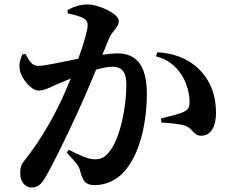

<svg xmlns="http://www.w3.org/2000/svg" viewBox="-20 -808 1040 863"><path d="M471 -637C485 -670 514 -685 514 -713C514 -748 421 -788 375 -788C333 -788 305 -774 284 -763V-748C312 -742 342 -735 358 -724C370 -718 374 -707 374 -694C374 -674 358 -616 332 -544C255 -529 184 -512 150 -512C124 -512 112 -534 94 -566L80 -563C72 -543 64 -521 69 -494C76 -453 122 -401 152 -401C179 -401 198 -412 231 -427C249 -435 273 -445 298 -455C282 -416 265 -376 246 -337C197 -237 143 -153 94 -92C75 -69 71 -57 71 -27C71 11 96 35 120 35C147 35 163 25 185 -13C221 -74 283 -203 329 -303C354 -357 385 -429 412 -495C440 -503 466 -508 484 -508C531 -508 548 -481 548 -427C548 -327 520 -185 472 -127C453 -102 437 -92 405 -92C378 -92 339 -109 289 -135L280 -122C328 -70 335 -61 340 -41C352 9 367 24 406 24C457 24 504 1 536 -34C610 -115 640 -259 640 -387C640 -520 588 -568 508 -568C489 -568 464 -565 440 -562ZM681 -555C735 -541 771 -511 797 -470C824 -427 832 -380 832 -351C833 -324 824 -313 801 -303C779 -294 745 -286 703 -275L706 -257C741 -256 793 -250 815 -242C848 -229 850 -197 885 -198C929 -198 951 -241 951 -301C951 -379 926 -449 870 -501C820 -549 752 -570 687 -573Z"/></svg>

Font: Noto Serif CJK JP
Style: Bold
Weight: 700
Designer: Ryoko NISHIZUKA 西塚涼子 (kana & ideographs); Frank Grießhammer (Latin, Greek & Cyrillic); Wenlong ZHANG 张文龙 (bopomofo); San
Foundry: Adobe Systems Incorporated
Version: Version 1.000;PS 1;hotconv 16.6.53;makeotf.lib2.5.65590